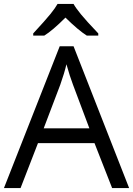

<svg xmlns="http://www.w3.org/2000/svg" viewBox="-20 -951 673 971"><path d="M547 0 458 -227H172L84 0H0L282 -717H352L633 0ZM432 -302 349 -523Q333 -565 316 -626Q305 -579 285 -523L201 -302ZM148 -782Q210 -849 235 -880Q260 -911 271 -931H352Q363 -911 389.5 -878.5Q416 -846 477 -782V-771H419Q376 -798 311 -862Q245 -796 204 -771H148Z"/></svg>

Font: Stephens Clock
Style: Regular
Weight: 400
Designer: Peter Wiegel (catfonts.de) with slight modifications by DT1.org
Version: Version 0.9.1